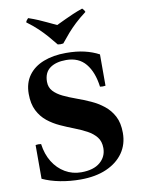

<svg xmlns="http://www.w3.org/2000/svg" viewBox="-102 -1016 810 1099"><g transform="rotate(-10 303.0 -467.0)"><path d="M276 14Q215 14 158 3Q101 -8 56 -29V-225Q72 -228 88 -225Q96 -165 123.5 -120.5Q151 -76 193.5 -51Q236 -26 287 -26Q359 -26 397 -58.5Q435 -91 435 -141Q435 -180 415 -205Q395 -230 362.5 -247.5Q330 -265 291 -280Q252 -295 212.5 -313Q173 -331 140.5 -357Q108 -383 88 -422.5Q68 -462 68 -520Q68 -583 99.5 -626.5Q131 -670 187.5 -692Q244 -714 318 -714Q379 -714 425.5 -703Q472 -692 509 -672V-490Q493 -487 477 -490Q466 -576 425.5 -625Q385 -674 312 -674Q252 -674 217.5 -648.5Q183 -623 183 -570Q183 -537 203.5 -515Q224 -493 257.5 -477Q291 -461 331.5 -446.5Q372 -432 412 -414Q452 -396 485.5 -369.5Q519 -343 539.5 -304Q560 -265 560 -207Q560 -141 525.5 -91.5Q491 -42 427.5 -14Q364 14 276 14ZM454 -948Q465 -938 469 -926Q431 -897 405 -872.5Q379 -848 358 -824Q337 -800 313 -770Q297 -767 281 -770Q257 -800 236 -824Q215 -848 189.5 -872.5Q164 -897 125 -926Q129 -938 140 -948Q172 -937 196.5 -926.5Q221 -916 244 -905Q267 -894 297 -880Q327 -894 350 -905Q373 -916 397.5 -926.5Q422 -937 454 -948Z"/></g></svg>

Font: Poltawski Nowy
Style: Bold
Weight: 700
Designer: Adam Pótawski, Mateusz Machalski, Borys Kosmynka, Ania Wieluska
Foundry: Capitalics.wtf
Version: Version 1.001;gftools[0.9.25]